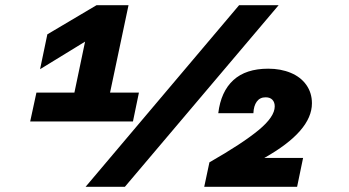

<svg xmlns="http://www.w3.org/2000/svg" viewBox="-20 -718 1340 738"><path d="M120 -362H266L307 -558L134 -452L162 -586L351 -698H474L403 -362H514L491 -251H96ZM899 -698H1051L460 0H309ZM1036 -309Q1036 -325 1027 -334.5Q1018 -344 1001 -344Q979 -344 967 -327.5Q955 -311 954 -283H819Q829 -366 877 -410Q925 -454 1011 -454Q1059 -454 1097.5 -438Q1136 -422 1157.5 -391.5Q1179 -361 1179 -321Q1179 -214 996 -111H1145L1122 0H765L785 -94Q911 -166 973.5 -217.5Q1036 -269 1036 -309Z"/></svg>

Font: Azeret Mono ExtraBold
Style: Italic
Weight: 800
Italic angle: -12°
Designer: Martin Vácha
Foundry: Displaay
Version: Version 1.000; Glyphs 3.0.3, build 3074